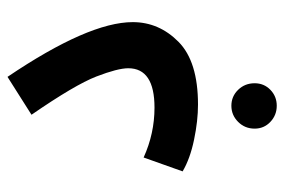

<svg xmlns="http://www.w3.org/2000/svg" viewBox="-143 -399 758 512"><g transform="rotate(-90 236.0 -143.0)"><path d="M35 -35Q69 -15 119.5 -4.5Q170 6 213 6Q328 6 380.5 -46Q433 -98 433 -168Q433 -286 287 -502L186 -438Q266 -322 288 -265Q310 -208 310 -180Q310 -110 205 -110Q136 -110 72 -139ZM210 216Q235 216 252.5 199Q270 182 270 157Q270 131 252.5 113Q235 95 210 95Q185 95 167 113Q149 131 149 157Q149 182 167 199Q185 216 210 216Z"/></g></svg>

Font: Noto Sans Arabic UI SemiCondensed Semi
Style: Regular
Weight: 600
Width: 4
Designer: Nadine Chahine - Monotype Design Team
Foundry: Monotype Imaging Inc.
Version: Version 1.900